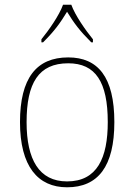

<svg xmlns="http://www.w3.org/2000/svg" viewBox="-20 -786 571 816"><path d="M156 -619V-606H163C213 -656 235 -687 265 -736C295 -687 318 -656 368 -606H375V-619C344 -657 299 -721 283 -766H248C232 -721 187 -657 156 -619ZM265 10C397 10 466 -79 466 -267C466 -459 396 -542 270 -542C135 -542 65 -454 65 -267C65 -79 141 10 265 10ZM265 -15C146 -15 93 -108 93 -267C93 -433 144 -517 270 -517C386 -517 438 -438 438 -267C438 -115 393 -15 265 -15Z"/></svg>

Font: Noto Serif Malayalam Thin
Style: Regular
Weight: 100
Designer: Indian type Foundry, Jelle Bosma, Monotype Design Team
Foundry: Monotype Imaging Inc.
Version: Version 2.104